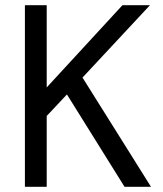

<svg xmlns="http://www.w3.org/2000/svg" viewBox="-20 -720 628 740"><path d="M76 0V-700H160V-383L452 -700H558L298 -421L562 0H460L238 -356L160 -273V0Z"/></svg>

Font: DM Sans 11pt
Style: Regular
Weight: 400
Version: Version 4.004;gftools[0.9.30]